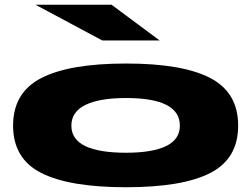

<svg xmlns="http://www.w3.org/2000/svg" viewBox="-20 -772 1056 807"><path d="M510 15Q272 15 153.5 -45Q35 -105 35 -244Q35 -383 153.5 -444Q272 -505 510 -505Q747 -505 864 -444Q981 -383 981 -244Q981 -105 864 -45Q747 15 510 15ZM510 -130Q620 -130 678 -158Q736 -186 736 -244Q736 -360 510 -360Q398 -360 339 -331Q280 -302 280 -244Q280 -186 338.5 -158Q397 -130 510 -130ZM410 -602 129 -752H449L651 -602Z"/></svg>

Font: Syne ExtraBold
Style: Regular
Weight: 800
Designer: Lucas Descroix
Foundry: Bonjour Monde
Version: Version 2.200; ttfautohint (v1.8.4)